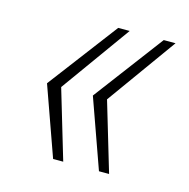

<svg xmlns="http://www.w3.org/2000/svg" viewBox="-71 -579 542 550"><g transform="rotate(15 200.0 -304.5)"><path d="M132 -99 59 -304 215 -510H249L101 -304L162 -99ZM268 -99 195 -304 350 -510H385L237 -304L298 -99Z"/></g></svg>

Font: Saira Semi Condensed Thin
Style: Italic
Weight: 100
Width: 4
Italic angle: -12°
Designer: Hector Gatti with collaboration of the Omnibus-Type team
Foundry: Omnibus-Type
Version: Version 1.001; ttfautohint (v1.8)